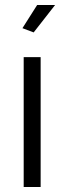

<svg xmlns="http://www.w3.org/2000/svg" viewBox="-20 -750 258 770"><path d="M201 -730 115 -620 70 -637 129 -730ZM143 0H75V-521H143Z"/></svg>

Font: Raleway
Style: Regular
Weight: 400
Designer: Matt McInerney, Pablo Impallari, Rodrigo Fuenzalida
Foundry: Matt McInerney, Pablo Impallari, Rodrigo Fuenzalida
Version: Version 1.000;PS 001.001;hotconv 1.0.56; ttfautohint (v1.5)